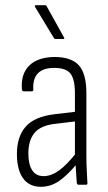

<svg xmlns="http://www.w3.org/2000/svg" viewBox="-20 -710 417 738"><path d="M281 0Q277 0 275 -7Q274 -28 272 -54Q270 -80 270 -100L268 -110V-351Q268 -405 251 -427Q234 -449 188 -449Q103 -449 108 -365Q108 -359 102 -359H71Q65 -359 64 -368Q60 -426 92.5 -458Q125 -490 189 -491Q254 -491 283 -459Q312 -427 312 -352V-115Q312 -82 313.5 -55Q315 -28 316 -7Q317 0 311 0ZM137 8Q92 8 68.5 -25Q45 -58 45 -118Q45 -185 79 -223.5Q113 -262 190 -271L275 -281V-244L192 -234Q137 -228 113 -199.5Q89 -171 89 -120Q89 -79 103.5 -56Q118 -33 148 -33Q176 -33 206 -54Q236 -75 277 -127L278 -83Q236 -33 204.5 -12.5Q173 8 137 8ZM195 -560Q189 -560 187 -564L115 -683Q113 -686 114 -688Q115 -690 118 -690H153Q158 -690 160 -685L226 -566Q230 -560 222 -560Z"/></svg>

Font: Sofia Sans Condensed Light
Style: Regular
Weight: 300
Designer: Botio Nikoltchev, Ani Petrova
Foundry: lettersoup
Version: Version 4.101